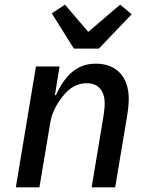

<svg xmlns="http://www.w3.org/2000/svg" viewBox="-20 -800 640 820"><path d="M148.4 0 195.3 -279.8C204.2 -333.1 237.9 -376.4 250.4 -391.7C277.3 -424.4 308.6 -444.6 350.1 -444.6C403.4 -444.6 427.2 -408 427.2 -358.3C427.2 -342.7 425.1 -322.8 421.5 -301.1L371.4 0H471.9L522 -299.7C527.3 -331 529.8 -356.2 529.8 -378.9C529.8 -468.4 480.1 -528.1 389.2 -528.1C306.8 -528.1 257.1 -476.2 218.8 -393.8H214.5L234.4 -516H133.5L47.6 0ZM201.3 -742.9 295.5 -592.3H402L542.3 -739L492.9 -780.2L356.9 -663.7L257.5 -780.2Z"/></svg>

Font: Margiela Mono Italic Medium It
Style: Regular
Weight: 500
Designer: Mike Abbink, Paul van der Laan, Pieter van Rosmalen
Foundry: Bold Monday
Version: Version 2.003 2021